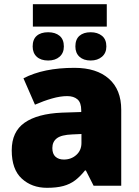

<svg xmlns="http://www.w3.org/2000/svg" viewBox="-20 -887 663 917"><path d="M490 -867V-760H137V-867ZM210 -733Q244 -733 264.5 -716Q285 -699 285 -665Q285 -634 264.5 -616Q244 -598 210 -598Q175 -598 155.5 -616Q136 -634 136 -665Q136 -699 155.5 -716Q175 -733 210 -733ZM413 -733Q446 -733 467 -716Q488 -699 488 -665Q488 -634 467 -616Q446 -598 413 -598Q379 -598 359.5 -616Q340 -634 340 -665Q340 -699 359.5 -716Q379 -733 413 -733ZM336 -563Q441 -563 500 -511Q559 -459 559 -363V0H427L390 -73H386Q363 -44 338.5 -25.5Q314 -7 282 1.5Q250 10 204 10Q132 10 84 -34Q36 -78 36 -169Q36 -258 97.5 -301Q159 -344 276 -349L368 -352V-360Q368 -397 350 -412.5Q332 -428 301 -428Q268 -428 228 -416.5Q188 -405 147 -387L92 -513Q140 -538 200.5 -550.5Q261 -563 336 -563ZM325 -245Q273 -243 251.5 -226.5Q230 -210 230 -180Q230 -152 245 -138.5Q260 -125 285 -125Q320 -125 344.5 -147Q369 -169 369 -204V-247Z"/></svg>

Font: Noto Sans Black
Style: Regular
Weight: 900
Designer: Monotype Design Team
Foundry: Monotype Imaging Inc.
Version: Version 2.007